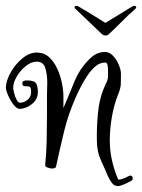

<svg xmlns="http://www.w3.org/2000/svg" viewBox="-30 -571 484 654"><path d="M231 -551Q235 -551 239 -548Q259 -536 284 -521Q309 -506 329 -493L419 -548Q424 -551 427 -551Q434 -551 434 -546Q434 -543 428 -538Q409 -522 385.5 -498Q362 -474 340 -454Q336 -450 329 -450Q324 -450 318 -454L230 -538Q224 -543 224 -546Q224 -551 231 -551ZM373 63Q359 63 351 52Q343 41 338 30Q328 6 314 -24.5Q300 -55 300 -92Q299 -136 303.5 -184.5Q308 -233 324 -271Q330 -285 334.5 -294.5Q339 -304 338 -320V-330Q338 -339 336.5 -348.5Q335 -358 328 -358Q310 -358 294.5 -344.5Q279 -331 266 -311Q253 -291 243 -271Q233 -251 227 -237Q203 -183 189 -126Q175 -69 161 -4Q160 3 147 3Q140 3 131.5 -0.5Q123 -4 124 -10Q128 -49 129 -92Q130 -135 130 -178V-247Q130 -256 130.5 -267Q131 -278 131 -289Q131 -316 124.5 -338.5Q118 -361 95 -361Q77 -361 58.5 -346.5Q40 -332 27.5 -311Q15 -290 15 -272Q15 -267 18 -254.5Q21 -242 26.5 -231.5Q32 -221 39 -221Q54 -222 65 -232Q76 -242 76 -258Q76 -269 73 -273.5Q70 -278 56 -277Q46 -277 46 -287Q46 -296 55 -296V-297Q83 -298 91 -289.5Q99 -281 99 -257Q99 -234 80.5 -218Q62 -202 38 -200Q27 -200 16 -214.5Q5 -229 -2.5 -246.5Q-10 -264 -10 -273Q-9 -297 6.5 -324.5Q22 -352 46 -372Q70 -392 95 -392Q120 -392 137 -376.5Q154 -361 165 -337Q176 -313 181 -288Q186 -263 186 -243V-203L205 -248Q214 -270 223 -292Q232 -314 245 -334Q262 -359 282 -376.5Q302 -394 328 -394Q343 -394 355.5 -380.5Q368 -367 375 -349.5Q382 -332 382 -320Q382 -298 381.5 -284.5Q381 -271 373 -251Q359 -217 351.5 -175Q344 -133 344 -93Q344 -61 350 -31.5Q356 -2 367 27Q368 28 370 34Q372 40 374 41Q380 41 390.5 37Q401 33 408 29Q412 27 413 27Q422 27 422 37Q422 42 417 45Q408 50 394.5 56Q381 62 373 63Z"/></svg>

Font: Ruge Boogie
Style: Regular
Weight: 400
Designer: Robert E. Leuschke
Foundry: Robert E. Leuschke
Version: Version 1.010; ttfautohint (v1.8.3)